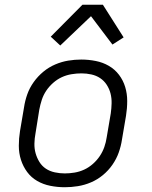

<svg xmlns="http://www.w3.org/2000/svg" viewBox="-20 -778 640 806"><path d="M252 8Q221 8 191 2Q161 -4 136 -18.5Q111 -33 94 -56Q77 -79 68 -107Q59 -135 59 -166Q59 -197 64 -228L81 -328Q85 -355 94.5 -382Q104 -409 121.5 -433.5Q139 -458 162 -477Q185 -496 212 -507.5Q239 -519 266.5 -523.5Q294 -528 321 -528Q352 -528 382 -522Q412 -516 437 -501.5Q462 -487 479.5 -464Q497 -441 505.5 -413Q514 -385 514 -354Q514 -323 509 -292L492 -192Q488 -165 478.5 -138Q469 -111 452 -86.5Q435 -62 412 -43Q389 -24 362 -12.5Q335 -1 307 3.5Q279 8 252 8ZM252 -50Q272 -50 293 -53.5Q314 -57 333.5 -66Q353 -75 370 -90Q387 -105 399 -123Q411 -141 418 -161Q425 -181 428 -202L445 -302Q448 -323 448.5 -344.5Q449 -366 444 -385.5Q439 -405 428 -422Q417 -439 400.5 -450Q384 -461 363.5 -465.5Q343 -470 322 -470Q302 -470 280.5 -466.5Q259 -463 239.5 -454Q220 -445 203 -430Q186 -415 174 -397Q162 -379 155.5 -359Q149 -339 145 -318L129 -218Q125 -197 124.5 -175.5Q124 -154 129.5 -134.5Q135 -115 145.5 -98Q156 -81 172.5 -70Q189 -59 210 -54.5Q231 -50 252 -50ZM233 -587 193 -624 326 -758H412L499 -621L452 -591L362 -710Z"/></svg>

Font: Iosevka Aile Light Oblique
Style: Regular
Weight: 300
Italic angle: -9°
Designer: Belleve Invis
Foundry: Belleve Invis
Version: Version 31.1.0; ttfautohint (v1.8.4)